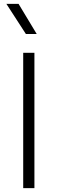

<svg xmlns="http://www.w3.org/2000/svg" viewBox="-20 -973 298 993"><path d="M100 0V-700H158V0ZM114 -797 13 -953H76L170 -797Z"/></svg>

Font: Geologica Cursive Thin
Style: Regular
Weight: 250
Designer: Sindre Bremnes, Frode Helland
Foundry: Monokrom Skriftforlag AS
Version: Version 1.010;gftools[0.9.28]